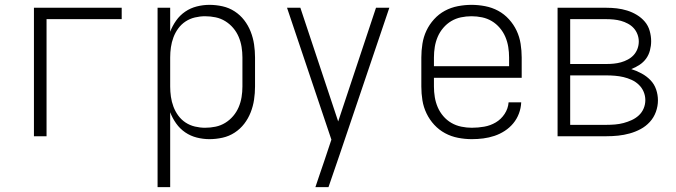

<svg xmlns="http://www.w3.org/2000/svg" viewBox="-20 -562 2790 792"><path d="M120 0V-530H482V-483H172V0Z M630 210V-530H682V-431Q691 -455 706.5 -477Q722 -499 744 -514Q766 -529 792 -535.5Q818 -542 844 -542Q871 -542 898 -536Q925 -530 948 -515Q971 -500 987.5 -478.5Q1004 -457 1014 -431.5Q1024 -406 1028 -379Q1032 -352 1032 -325V-205Q1032 -178 1028 -151Q1024 -124 1014 -98.5Q1004 -73 987.5 -51.5Q971 -30 948 -15Q925 0 898 6Q871 12 844 12Q818 12 792 5.5Q766 -1 744 -16Q722 -31 706.5 -53Q691 -75 682 -99V210ZM826 -35Q848 -35 869.5 -39.5Q891 -44 909.5 -55.5Q928 -67 942 -83.5Q956 -100 964.5 -120Q973 -140 976.5 -161.5Q980 -183 980 -205V-325Q980 -347 976.5 -368.5Q973 -390 964.5 -410Q956 -430 942 -446.5Q928 -463 909.5 -474.5Q891 -486 869.5 -490.5Q848 -495 826 -495Q805 -495 784 -490Q763 -485 745.5 -473.5Q728 -462 715.5 -445Q703 -428 695.5 -408Q688 -388 685 -367Q682 -346 682 -325V-205Q682 -184 685 -163Q688 -142 695.5 -122Q703 -102 715.5 -85Q728 -68 745.5 -56.5Q763 -45 784 -40Q805 -35 826 -35Z M1281 210Q1290 183 1299 156.5Q1308 130 1317 104L1347 14L1164 -530H1219L1375 -61L1531 -530H1586L1381 76L1335 210Z M1926 12Q1898 12 1869.5 6.5Q1841 1 1816 -12.5Q1791 -26 1771.5 -47Q1752 -68 1739.5 -94Q1727 -120 1722.5 -148Q1718 -176 1718 -205V-325Q1718 -353 1722.5 -381.5Q1727 -410 1739 -435.5Q1751 -461 1770.5 -482.5Q1790 -504 1815 -517.5Q1840 -531 1868.5 -536.5Q1897 -542 1925 -542Q1953 -542 1981.5 -536.5Q2010 -531 2035 -517.5Q2060 -504 2079.5 -482.5Q2099 -461 2111 -435.5Q2123 -410 2127.5 -381.5Q2132 -353 2132 -325V-241H1770V-205Q1770 -183 1773.5 -161.5Q1777 -140 1785.5 -120Q1794 -100 1808.5 -83Q1823 -66 1842 -55Q1861 -44 1883 -39.5Q1905 -35 1926 -35Q1952 -35 1977.5 -39.5Q2003 -44 2025 -57Q2047 -70 2061.5 -92Q2076 -114 2078 -140H2130Q2129 -116 2120.5 -93.5Q2112 -71 2097 -53Q2082 -35 2062 -22Q2042 -9 2019.5 -1.5Q1997 6 1973.5 9Q1950 12 1926 12ZM2080 -289V-325Q2080 -347 2076.5 -368.5Q2073 -390 2064.5 -410Q2056 -430 2041.5 -447Q2027 -464 2008.5 -475Q1990 -486 1968.5 -490.5Q1947 -495 1925 -495Q1903 -495 1881.5 -490.5Q1860 -486 1841.5 -475Q1823 -464 1808.5 -447Q1794 -430 1785.5 -410Q1777 -390 1773.5 -368.5Q1770 -347 1770 -325V-289Z M2280 0V-530H2481Q2503 -530 2524.5 -527.5Q2546 -525 2567 -518.5Q2588 -512 2607 -500.5Q2626 -489 2640 -472.5Q2654 -456 2660 -434.5Q2666 -413 2666 -392Q2666 -373 2661 -354Q2656 -335 2645 -320Q2634 -305 2618 -294.5Q2602 -284 2584 -277Q2606 -270 2626.5 -259Q2647 -248 2663 -231.5Q2679 -215 2686.5 -193Q2694 -171 2694 -148Q2694 -124 2685.5 -100.5Q2677 -77 2660.5 -59Q2644 -41 2622.5 -29.5Q2601 -18 2577.5 -11.5Q2554 -5 2530 -2.5Q2506 0 2481 0ZM2332 -298H2481Q2497 -298 2512 -299.5Q2527 -301 2541.5 -305Q2556 -309 2570 -316.5Q2584 -324 2594 -335Q2604 -346 2609.5 -360.5Q2615 -375 2615 -391Q2615 -406 2609.5 -420.5Q2604 -435 2594 -446Q2584 -457 2570 -464.5Q2556 -472 2541.5 -476Q2527 -480 2511.5 -481.5Q2496 -483 2481 -483H2332ZM2332 -47H2481Q2499 -47 2517 -48.5Q2535 -50 2552 -54.5Q2569 -59 2585.5 -66.5Q2602 -74 2615 -86Q2628 -98 2635 -114.5Q2642 -131 2642 -149Q2642 -167 2635 -183.5Q2628 -200 2615 -212.5Q2602 -225 2585.5 -232.5Q2569 -240 2552 -244Q2535 -248 2517 -249.5Q2499 -251 2481 -251H2332Z"/></svg>

Font: Lode Dark
Style: Regular
Weight: 400
Monospace: yes
Designer: Belleve Invis
Foundry: Belleve Invis
Version: Version 29.2.0; ttfautohint (v1.8.3)